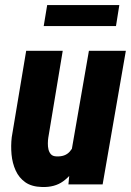

<svg xmlns="http://www.w3.org/2000/svg" viewBox="-20 -729 519 759"><path d="M263.2 -135.3 331.5 -528.3H477.5L385.7 0H250.5ZM292.5 -238.3 326.7 -239.3Q322.8 -200.2 312.5 -156Q302.2 -111.8 282.2 -73.7Q262.2 -35.6 229.2 -12Q196.3 11.7 146.5 10.3Q105.5 9.3 80.3 -8.3Q55.2 -25.9 42 -54.9Q28.8 -84 25.6 -118.4Q22.5 -152.8 26.4 -186.5L83.5 -528.3H228L170.9 -184.6Q169.4 -175.3 169.2 -162.6Q168.9 -149.9 171.6 -138.4Q174.3 -127 181.4 -119.1Q188.5 -111.3 202.6 -110.8Q237.3 -108.9 255.6 -129.6Q273.9 -150.4 281.7 -180.9Q289.6 -211.4 292.5 -238.3ZM451.7 -709 438.5 -626H152.8L166.5 -709Z"/></svg>

Font: Roboto Condensed ExtraBold
Style: Italic
Weight: 800
Italic angle: -12°
Designer: Christian Robertson
Foundry: Google
Version: Version 3.008; 2023